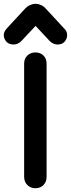

<svg xmlns="http://www.w3.org/2000/svg" viewBox="-48 -988 376 1018"><path d="M140 10Q114 10 97 -7Q80 -24 80 -50V-651Q80 -677 97 -693.5Q114 -710 140 -710Q166 -710 182.5 -693.5Q199 -677 199 -651V-50Q199 -24 182.5 -7Q166 10 140 10ZM24 -752Q-1 -752 -14.5 -767.5Q-28 -783 -28 -802Q-28 -812 -24 -820Q-20 -828 -14 -835L84 -941Q97 -955 112 -961.5Q127 -968 140 -968Q154 -968 169 -961.5Q184 -955 196 -941L294 -835Q301 -828 304.5 -820Q308 -812 308 -802Q308 -783 295 -767.5Q282 -752 257 -752Q246 -752 235.5 -756.5Q225 -761 216 -770L101 -893H180L65 -770Q56 -761 45.5 -756.5Q35 -752 24 -752Z"/></svg>

Font: National Park SemiBold
Style: Regular
Weight: 600
Designer: Andrea Herstowski, Ben Hoepner
Version: Version 1.009